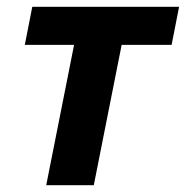

<svg xmlns="http://www.w3.org/2000/svg" viewBox="-20 -545 547 565"><path d="M116 0H256L338 -413H485L507 -525H75L53 -413H198Z"/></svg>

Font: LVC Sans
Style: Bold Italic
Weight: 700
Italic angle: -11.31°
Designer: Mike Abbink, Paul van der Laan, Pieter van Rosmalen
Foundry: Bold Monday
Version: Version 3.0